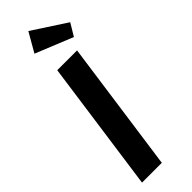

<svg xmlns="http://www.w3.org/2000/svg" viewBox="-308 -942 953 953"><g transform="rotate(-45 168.5 -465.5)"><path d="M165 0H26L123 -692H262ZM337 -815 298 -750 101 -830 159 -931Z"/></g></svg>

Font: Fira Sans Condensed SemiBold
Style: Italic
Weight: 600
Width: 3
Italic angle: -8°
Designer: bBox Type GmbH & Carrois Corporate GbR & Edenspiekermann AG
Foundry: bBox Type GmbH & Carrois Corporate GbR & Edenspiekermann AG
Version: Version 4.301